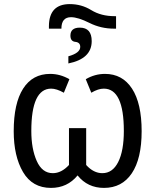

<svg xmlns="http://www.w3.org/2000/svg" viewBox="-20 -908 792 938"><path d="M219 -781V-768H280Q280 -824 327 -824Q361 -824 417 -796Q473 -768 537 -768H547V-829H540Q474 -829 426 -858.5Q378 -888 321 -888Q220 -888 219 -781ZM324 -734Q324 -706 348 -703.5Q372 -701 372 -679Q372 -649 314 -633V-598Q428 -621 428 -707Q428 -773 370 -773Q324 -773 324 -734ZM359 -51Q408 10 488 10Q576 10 624 -61.5Q672 -133 672 -267Q672 -403 625 -475Q578 -547 493 -547Q443 -547 399 -521L426 -455Q460 -475 487 -475Q585 -475 585 -268Q585 -171 557.5 -116.5Q530 -62 480 -62Q437 -62 401 -102V-282H317V-102Q280 -62 238 -62Q186 -62 159.5 -121.5Q133 -181 133 -268Q133 -475 230 -475Q256 -475 292 -455L319 -521Q274 -547 225 -547Q139 -547 93 -475Q47 -403 47 -267Q47 -145 92.5 -67.5Q138 10 229 10Q309 10 359 -51Z"/></svg>

Font: Noto Sans Display SemiCondensed
Style: Regular
Weight: 400
Width: 4
Designer: Monotype Design team
Foundry: Monotype Imaging Inc.
Version: 1.000